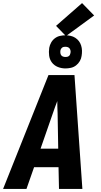

<svg xmlns="http://www.w3.org/2000/svg" viewBox="-32 -1220 652 1240"><path d="M-12 0 281 -735H449L500 0H349L346 -140H188L139 0ZM344 -260 340 -490Q339 -509 338.5 -528.5Q338 -548 338 -567Q330 -548 323.5 -528.5Q317 -509 310 -490L230 -260ZM391 -778Q365 -778 341.5 -787.5Q318 -797 303.5 -816Q289 -835 285.5 -860Q282 -885 286 -911Q289 -928 298 -944.5Q307 -961 322 -972.5Q337 -984 355 -988Q373 -992 390 -992Q407 -992 423.5 -988.5Q440 -985 454 -976Q468 -967 477.5 -954.5Q487 -942 492 -926Q497 -910 497.5 -893Q498 -876 495 -859Q493 -842 483.5 -825.5Q474 -809 459 -797.5Q444 -786 426 -782Q408 -778 391 -778ZM391 -852Q396 -852 401.5 -853Q407 -854 412 -857.5Q417 -861 419.5 -866Q422 -871 423 -877Q425 -885 423.5 -893Q422 -901 417.5 -907Q413 -913 405.5 -915.5Q398 -918 390 -918Q385 -918 379.5 -917Q374 -916 369.5 -912.5Q365 -909 362 -904Q359 -899 358 -893Q357 -885 358 -877Q359 -869 363.5 -863Q368 -857 375.5 -854.5Q383 -852 391 -852ZM394 -987 330 -1053 498 -1200 576 -1120Z"/></svg>

Font: Iosevka Heavy Extended
Style: Italic
Weight: 900
Width: 7
Italic angle: -9°
Monospace: yes
Designer: Belleve Invis
Foundry: Belleve Invis
Version: Version 32.5.0; ttfautohint (v1.8.4)